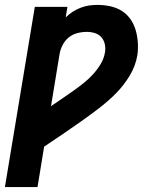

<svg xmlns="http://www.w3.org/2000/svg" viewBox="-33 -548 653 783"><path d="M-13 215 109 -520H242L235 -477Q248 -490 263.5 -500Q279 -510 296 -516.5Q313 -523 330 -525.5Q347 -528 364 -528Q391 -528 416.5 -522.5Q442 -517 463 -504Q484 -491 498.5 -470.5Q513 -450 520 -426Q527 -402 529 -375.5Q531 -349 527 -322Q520 -280 496.5 -240.5Q473 -201 441 -168.5Q409 -136 372.5 -108Q336 -80 298.5 -53.5Q261 -27 223.5 -1.5Q186 24 147 50L120 215ZM175 -115Q197 -130 219 -145Q241 -160 263 -175.5Q285 -191 306 -207.5Q327 -224 345 -243.5Q363 -263 377 -286Q391 -309 395 -334Q398 -351 394.5 -367.5Q391 -384 380.5 -396Q370 -408 354 -413Q338 -418 321 -418Q302 -418 282.5 -413Q263 -408 247.5 -395.5Q232 -383 222.5 -364.5Q213 -346 210 -328Z"/></svg>

Font: Iosevka Aile Extrabold Oblique
Style: Regular
Weight: 800
Italic angle: -9°
Designer: Belleve Invis
Foundry: Belleve Invis
Version: Version 31.1.0; ttfautohint (v1.8.4)